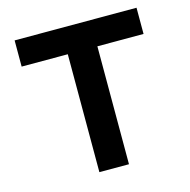

<svg xmlns="http://www.w3.org/2000/svg" viewBox="-106 -827 919 930"><g transform="rotate(-15 353.5 -361.5)"><path d="M427.7 0H279.3V-591.3H47.9V-722.7H659.2V-591.3H427.7Z"/></g></svg>

Font: Giphurs
Style: Bold
Weight: 700
Version: Version 0.920; ttfautohint (v1.8.4.7-5d5b)